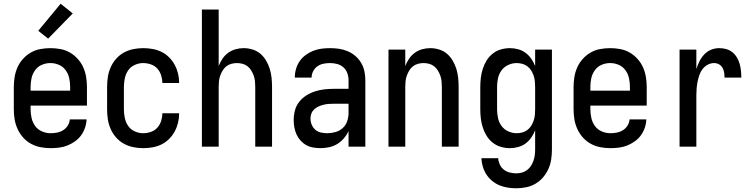

<svg xmlns="http://www.w3.org/2000/svg" viewBox="-20 -786 4040 1029"><path d="M252 8Q225 8 198 3Q171 -2 147 -15Q123 -28 104.5 -48.5Q86 -69 74.5 -94Q63 -119 58.5 -146Q54 -173 54 -200V-320Q54 -347 58.5 -374Q63 -401 74 -425.5Q85 -450 103.5 -470.5Q122 -491 145.5 -504.5Q169 -518 196 -523Q223 -528 250 -528Q277 -528 304 -523Q331 -518 354.5 -504.5Q378 -491 396.5 -470.5Q415 -450 426 -425.5Q437 -401 441.5 -374Q446 -347 446 -320V-220H144V-200Q144 -176 149.5 -152.5Q155 -129 169 -110Q183 -91 205.5 -81.5Q228 -72 252 -72Q269 -72 286.5 -75.5Q304 -79 319 -88.5Q334 -98 343.5 -113.5Q353 -129 354 -146H444Q443 -123 435.5 -101Q428 -79 414.5 -60.5Q401 -42 382 -28.5Q363 -15 342 -6.5Q321 2 298 5Q275 8 252 8ZM356 -300V-320Q356 -344 351 -367Q346 -390 332 -409.5Q318 -429 296 -438.5Q274 -448 250 -448Q226 -448 204 -438.5Q182 -429 168 -409.5Q154 -390 149 -367Q144 -344 144 -320V-300ZM238 -579 185 -621 305 -766 370 -714Z M747 8Q720 8 693.5 2.5Q667 -3 643.5 -16Q620 -29 602 -49.5Q584 -70 573 -95Q562 -120 558 -146.5Q554 -173 554 -200V-320Q554 -347 558 -373.5Q562 -400 573 -425Q584 -450 602 -470.5Q620 -491 643.5 -504Q667 -517 693.5 -522.5Q720 -528 747 -528Q773 -528 798 -523.5Q823 -519 845.5 -508Q868 -497 886 -479Q904 -461 916 -439Q928 -417 934 -392.5Q940 -368 940 -342V-341H850V-342Q850 -362 843.5 -382.5Q837 -403 823 -418.5Q809 -434 788.5 -441Q768 -448 747 -448Q724 -448 702 -438Q680 -428 667 -409Q654 -390 649 -366.5Q644 -343 644 -320V-200Q644 -177 649 -153.5Q654 -130 667 -111Q680 -92 702 -82Q724 -72 747 -72Q768 -72 788.5 -79Q809 -86 823 -101.5Q837 -117 843.5 -137.5Q850 -158 850 -178V-179H940V-178Q940 -152 934 -127.5Q928 -103 916 -81Q904 -59 886 -41Q868 -23 845.5 -12Q823 -1 798 3.5Q773 8 747 8Z M1062 0V-735H1152V-432Q1160 -453 1172.5 -471.5Q1185 -490 1203 -503Q1221 -516 1242.5 -522Q1264 -528 1286 -528Q1310 -528 1334 -520.5Q1358 -513 1376 -497.5Q1394 -482 1406.5 -460.5Q1419 -439 1426 -416Q1433 -393 1435.5 -368.5Q1438 -344 1438 -320V0H1348V-320Q1348 -335 1346.5 -350.5Q1345 -366 1340 -380Q1335 -394 1327 -407.5Q1319 -421 1307 -430.5Q1295 -440 1280 -444Q1265 -448 1250 -448Q1235 -448 1220 -444Q1205 -440 1193 -430.5Q1181 -421 1173 -407.5Q1165 -394 1160 -380Q1155 -366 1153.5 -350.5Q1152 -335 1152 -320V0Z M1697 8Q1678 8 1658 4.5Q1638 1 1621 -8.5Q1604 -18 1590.5 -33Q1577 -48 1569 -66Q1561 -84 1557.5 -103.5Q1554 -123 1554 -142Q1554 -168 1560.5 -193.5Q1567 -219 1583 -239.5Q1599 -260 1621 -274Q1643 -288 1667.5 -296Q1692 -304 1717.5 -307Q1743 -310 1769 -310H1848V-355Q1848 -375 1841.5 -393.5Q1835 -412 1820.5 -425Q1806 -438 1787 -443Q1768 -448 1749 -448Q1731 -448 1713.5 -444.5Q1696 -441 1681.5 -431Q1667 -421 1658.5 -404.5Q1650 -388 1650 -370H1560V-371Q1560 -394 1566.5 -416.5Q1573 -439 1586 -458Q1599 -477 1618 -491Q1637 -505 1658.5 -513.5Q1680 -522 1702.5 -525Q1725 -528 1749 -528Q1773 -528 1797 -524.5Q1821 -521 1843.5 -511.5Q1866 -502 1884.5 -486Q1903 -470 1915.5 -449Q1928 -428 1933 -404Q1938 -380 1938 -355V0H1848V-83Q1838 -62 1822.5 -44Q1807 -26 1787 -14Q1767 -2 1744 3Q1721 8 1697 8ZM1733 -72Q1755 -72 1777 -78Q1799 -84 1816 -99Q1833 -114 1840.5 -136Q1848 -158 1848 -180V-230H1769Q1755 -230 1741 -229Q1727 -228 1713.5 -224.5Q1700 -221 1687.5 -215.5Q1675 -210 1664.5 -200.5Q1654 -191 1649 -178Q1644 -165 1644 -151Q1644 -134 1650.5 -118Q1657 -102 1669.5 -91Q1682 -80 1699 -76Q1716 -72 1733 -72Z M2062 0V-520H2152V-432Q2160 -453 2172.5 -471.5Q2185 -490 2203 -503Q2221 -516 2242.5 -522Q2264 -528 2286 -528Q2310 -528 2334 -520.5Q2358 -513 2376 -497.5Q2394 -482 2406.5 -460.5Q2419 -439 2426 -416Q2433 -393 2435.5 -368.5Q2438 -344 2438 -320V0H2348V-320Q2348 -335 2346.5 -350.5Q2345 -366 2340 -380Q2335 -394 2327 -407.5Q2319 -421 2307 -430.5Q2295 -440 2280 -444Q2265 -448 2250 -448Q2235 -448 2220 -444Q2205 -440 2193 -430.5Q2181 -421 2173 -407.5Q2165 -394 2160 -380Q2155 -366 2153.5 -350.5Q2152 -335 2152 -320V0Z M2747 223Q2724 223 2701 219.5Q2678 216 2656.5 207Q2635 198 2617 183Q2599 168 2586.5 148.5Q2574 129 2567.5 107Q2561 85 2560 62H2650Q2651 79 2658.5 95.5Q2666 112 2680 123Q2694 134 2711.5 138.5Q2729 143 2747 143Q2762 143 2777 139Q2792 135 2804.5 125.5Q2817 116 2825.5 103Q2834 90 2839 75.5Q2844 61 2846 45.5Q2848 30 2848 15V-88Q2840 -67 2827 -48.5Q2814 -30 2796.5 -17Q2779 -4 2757 2Q2735 8 2713 8Q2688 8 2664 1Q2640 -6 2620.5 -21.5Q2601 -37 2588 -58Q2575 -79 2567.5 -102.5Q2560 -126 2557 -150.5Q2554 -175 2554 -200V-320Q2554 -345 2557 -369.5Q2560 -394 2567.5 -417.5Q2575 -441 2588 -462Q2601 -483 2620.5 -498.5Q2640 -514 2664 -521Q2688 -528 2713 -528Q2735 -528 2757 -522Q2779 -516 2796.5 -503Q2814 -490 2827 -471.5Q2840 -453 2848 -432V-520H2938V15Q2938 42 2934 68.5Q2930 95 2919 119.5Q2908 144 2890.5 164.5Q2873 185 2850 198.5Q2827 212 2800.5 217.5Q2774 223 2747 223ZM2749 -72Q2764 -72 2779 -76Q2794 -80 2806.5 -89.5Q2819 -99 2827 -112Q2835 -125 2840 -139.5Q2845 -154 2846.5 -169.5Q2848 -185 2848 -200V-320Q2848 -335 2846.5 -350.5Q2845 -366 2840 -380.5Q2835 -395 2827 -408Q2819 -421 2806.5 -430.5Q2794 -440 2779 -444Q2764 -448 2749 -448Q2726 -448 2704 -438Q2682 -428 2668 -409Q2654 -390 2649 -366.5Q2644 -343 2644 -320V-200Q2644 -177 2649 -153.5Q2654 -130 2668 -111Q2682 -92 2704 -82Q2726 -72 2749 -72Z M3252 8Q3225 8 3198 3Q3171 -2 3147 -15Q3123 -28 3104.5 -48.5Q3086 -69 3074.5 -94Q3063 -119 3058.5 -146Q3054 -173 3054 -200V-320Q3054 -347 3058.5 -374Q3063 -401 3074 -425.5Q3085 -450 3103.5 -470.5Q3122 -491 3145.5 -504.5Q3169 -518 3196 -523Q3223 -528 3250 -528Q3277 -528 3304 -523Q3331 -518 3354.5 -504.5Q3378 -491 3396.5 -470.5Q3415 -450 3426 -425.5Q3437 -401 3441.5 -374Q3446 -347 3446 -320V-220H3144V-200Q3144 -176 3149.5 -152.5Q3155 -129 3169 -110Q3183 -91 3205.5 -81.5Q3228 -72 3252 -72Q3269 -72 3286.5 -75.5Q3304 -79 3319 -88.5Q3334 -98 3343.5 -113.5Q3353 -129 3354 -146H3444Q3443 -123 3435.5 -101Q3428 -79 3414.5 -60.5Q3401 -42 3382 -28.5Q3363 -15 3342 -6.5Q3321 2 3298 5Q3275 8 3252 8ZM3356 -300V-320Q3356 -344 3351 -367Q3346 -390 3332 -409.5Q3318 -429 3296 -438.5Q3274 -448 3250 -448Q3226 -448 3204 -438.5Q3182 -429 3168 -409.5Q3154 -390 3149 -367Q3144 -344 3144 -320V-300Z M3622 0V-520H3712V-416Q3719 -438 3729 -458Q3739 -478 3754.5 -494.5Q3770 -511 3791 -519.5Q3812 -528 3835 -528Q3854 -528 3872 -523Q3890 -518 3904.5 -506.5Q3919 -495 3929 -478.5Q3939 -462 3944 -444Q3949 -426 3951 -407.5Q3953 -389 3953 -370H3863Q3863 -384 3861 -397.5Q3859 -411 3852 -423Q3845 -435 3833 -441.5Q3821 -448 3807 -448Q3789 -448 3772.5 -439Q3756 -430 3745 -415.5Q3734 -401 3728 -383.5Q3722 -366 3718.5 -348Q3715 -330 3713.5 -312Q3712 -294 3712 -276V0Z"/></svg>

Font: Iosevka Term Medium
Style: Regular
Weight: 500
Monospace: yes
Designer: Belleve Invis
Foundry: Belleve Invis
Version: Version 26.3.1